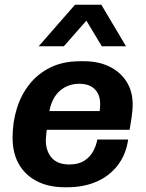

<svg xmlns="http://www.w3.org/2000/svg" viewBox="-20 -779 617 809"><path d="M253 10Q186 10 136.5 -15Q87 -40 60 -86.5Q33 -133 33 -199Q33 -264 51 -322Q69 -380 104.5 -424.5Q140 -469 193 -495Q246 -521 318 -521H334Q394 -521 440 -499Q486 -477 512.5 -436Q539 -395 539 -339Q539 -326 537.5 -309.5Q536 -293 533 -274Q530 -255 526 -232H177Q176 -221 174.5 -209Q173 -197 173 -189Q173 -143 197.5 -114.5Q222 -86 272 -86Q311 -86 335.5 -102Q360 -118 373 -142.5Q386 -167 390 -191H520Q511 -128 476 -82.5Q441 -37 386.5 -13.5Q332 10 264 10ZM188 -311H400Q401 -320 401.5 -327Q402 -334 402 -341Q402 -381 379 -403.5Q356 -426 314 -426Q267 -426 233 -397Q199 -368 188 -311ZM143 -584 296 -759H407L511 -584H409L314 -742H388L249 -584Z"/></svg>

Font: Chivo SemiBold
Style: Italic
Weight: 600
Italic angle: -8.05°
Designer: Hector Gatti
Foundry: Omnibus-Type
Version: Version 2.002